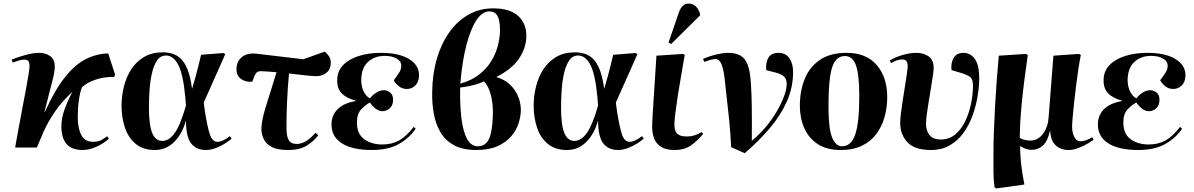

<svg xmlns="http://www.w3.org/2000/svg" viewBox="-20 -829 6712 1079"><path d="M445 14Q382 14 353.5 -20.5Q325 -55 325 -118Q325 -166 343 -215Q361 -264 387 -313Q325 -256 286 -197.5Q247 -139 224.5 -88Q202 -37 187 0H65Q73 -46 83.5 -102.5Q94 -159 105 -217Q116 -275 125.5 -325.5Q135 -376 140.5 -411Q146 -446 146 -457Q146 -478 139 -486Q132 -494 118 -494Q105 -494 86.5 -489Q68 -484 52 -477L45 -494Q85 -510 127 -521Q169 -532 199 -532Q238 -532 263 -513Q288 -494 288 -454Q288 -427 273 -369Q258 -311 230 -201L232 -200Q290 -327 347 -397.5Q404 -468 463.5 -497.5Q523 -527 588 -529L627 -409L621 -396Q597 -398 565 -393Q533 -388 500 -375Q467 -362 441 -339Q430 -313 423.5 -268Q417 -223 417 -172Q417 -108 437 -70Q457 -32 504 -32Q531 -32 548.5 -41.5Q566 -51 582 -63L592 -50Q566 -25 524.5 -5.5Q483 14 445 14Z M850 14Q784 14 742.5 -20.5Q701 -55 682 -112Q663 -169 663 -235Q663 -290 676.5 -343.5Q690 -397 718 -440Q746 -483 790 -509Q834 -535 895 -535Q921 -535 946.5 -528Q972 -521 994.5 -500.5Q1017 -480 1033.5 -439.5Q1050 -399 1059 -332H1060Q1073 -375 1081.5 -406.5Q1090 -438 1096.5 -465Q1103 -492 1110 -521L1234 -531L1246 -525Q1221 -468 1201 -423Q1181 -378 1162.5 -337Q1144 -296 1125 -253L1131 -207Q1145 -117 1159 -74.5Q1173 -32 1202 -32Q1217 -32 1236 -41Q1255 -50 1272 -64L1282 -51Q1270 -39 1246 -23.5Q1222 -8 1193 3Q1164 14 1137 14Q1084 14 1055 -22Q1026 -58 1025 -149H1024Q1004 -76 958.5 -31Q913 14 850 14ZM892 -37Q931 -37 963 -83Q995 -129 1025 -236L1021 -286Q1009 -413 981.5 -465Q954 -517 913 -517Q882 -517 863 -489.5Q844 -462 834 -418Q824 -374 820.5 -323Q817 -272 817 -224Q817 -126 835.5 -81.5Q854 -37 892 -37Z M1599 14Q1539 14 1506.5 -3.5Q1474 -21 1461.5 -48.5Q1449 -76 1449 -105Q1449 -147 1471.5 -222Q1494 -297 1534 -423Q1512 -425 1491 -426.5Q1470 -428 1449 -429Q1431 -430 1422 -421Q1413 -412 1405 -389L1398 -370Q1364 -366 1336.5 -384Q1309 -402 1309 -441Q1309 -483 1339 -508Q1369 -533 1423 -527L1685 -496L1805 -539Q1817 -530 1828 -514Q1839 -498 1839 -476Q1839 -441 1815.5 -421Q1792 -401 1758 -401Q1739 -401 1696.5 -405.5Q1654 -410 1604 -416Q1596 -326 1593 -253Q1590 -180 1590 -106Q1590 -64 1602.5 -42Q1615 -20 1648 -20Q1699 -20 1753 -83L1769 -69Q1742 -34 1702.5 -10Q1663 14 1599 14Z M2071 14Q1959 14 1900.5 -24Q1842 -62 1843 -131Q1843 -181 1877.5 -215.5Q1912 -250 1979 -261V-263Q1925 -278 1899.5 -305.5Q1874 -333 1875 -378Q1875 -429 1908 -463Q1941 -497 1996.5 -514.5Q2052 -532 2121 -532Q2223 -532 2280 -496.5Q2337 -461 2335 -402Q2333 -366 2313 -347.5Q2293 -329 2267 -329Q2239 -329 2219.5 -346Q2200 -363 2193 -378Q2216 -409 2225.5 -425Q2235 -441 2235 -460Q2235 -485 2209 -500Q2183 -515 2142 -515Q2085 -515 2048 -481Q2011 -447 2010 -380Q2010 -344 2023 -316.5Q2036 -289 2059 -276Q2075 -297 2096 -309.5Q2117 -322 2138 -322Q2156 -322 2172.5 -309Q2189 -296 2189 -268Q2189 -237 2170.5 -220.5Q2152 -204 2129 -204Q2110 -204 2091.5 -218Q2073 -232 2059 -253Q2033 -239 2009.5 -214Q1986 -189 1986 -141Q1985 -78 2026 -47.5Q2067 -17 2128 -17Q2182 -17 2222.5 -39.5Q2263 -62 2305 -116L2316 -106Q2282 -54 2222 -20Q2162 14 2071 14Z M2657 14Q2579 14 2529.5 -14Q2480 -42 2453.5 -89Q2427 -136 2417 -194.5Q2407 -253 2409 -314Q2410 -414 2435 -499Q2460 -584 2505 -647.5Q2550 -711 2612.5 -746.5Q2675 -782 2752 -782Q2846 -782 2892.5 -739Q2939 -696 2938 -625Q2937 -559 2896.5 -499.5Q2856 -440 2769 -396Q2835 -377 2871.5 -324Q2908 -271 2907 -206Q2906 -171 2893 -132.5Q2880 -94 2851 -61Q2822 -28 2774.5 -7Q2727 14 2657 14ZM2567 -359Q2628 -376 2670.5 -408.5Q2713 -441 2739 -482.5Q2765 -524 2777 -569Q2789 -614 2790 -656Q2790 -715 2775.5 -740Q2761 -765 2730 -765Q2690 -765 2657 -715Q2624 -665 2600.5 -573.5Q2577 -482 2567 -359ZM2666 -7Q2709 -7 2728.5 -49.5Q2748 -92 2750 -190Q2751 -252 2737 -300.5Q2723 -349 2700 -372Q2668 -357 2634 -349Q2600 -341 2566 -337Q2564 -241 2573 -166Q2582 -91 2604.5 -49Q2627 -7 2666 -7Z M3166 14Q3100 14 3058.5 -20.5Q3017 -55 2998 -112Q2979 -169 2979 -235Q2979 -290 2992.5 -343.5Q3006 -397 3034 -440Q3062 -483 3106 -509Q3150 -535 3211 -535Q3237 -535 3262.5 -528Q3288 -521 3310.5 -500.5Q3333 -480 3349.5 -439.5Q3366 -399 3375 -332H3376Q3389 -375 3397.5 -406.5Q3406 -438 3412.5 -465Q3419 -492 3426 -521L3550 -531L3562 -525Q3537 -468 3517 -423Q3497 -378 3478.5 -337Q3460 -296 3441 -253L3447 -207Q3461 -117 3475 -74.5Q3489 -32 3518 -32Q3533 -32 3552 -41Q3571 -50 3588 -64L3598 -51Q3586 -39 3562 -23.5Q3538 -8 3509 3Q3480 14 3453 14Q3400 14 3371 -22Q3342 -58 3341 -149H3340Q3320 -76 3274.5 -31Q3229 14 3166 14ZM3208 -37Q3247 -37 3279 -83Q3311 -129 3341 -236L3337 -286Q3325 -413 3297.5 -465Q3270 -517 3229 -517Q3198 -517 3179 -489.5Q3160 -462 3150 -418Q3140 -374 3136.5 -323Q3133 -272 3133 -224Q3133 -126 3151.5 -81.5Q3170 -37 3208 -37Z M3771 14Q3723 14 3695.5 -3.5Q3668 -21 3656.5 -50Q3645 -79 3645 -115Q3645 -140 3648.5 -197Q3652 -254 3657.5 -336Q3663 -418 3669 -516L3819 -526L3828 -520Q3819 -466 3808.5 -407.5Q3798 -349 3789.5 -294Q3781 -239 3775.5 -195Q3770 -151 3770 -126Q3770 -110 3775 -95Q3780 -80 3795 -71Q3810 -62 3842 -62Q3882 -62 3924 -87L3931 -76Q3897 -35 3861 -10.5Q3825 14 3771 14ZM3752 -582 3737 -590 3794 -756Q3812 -809 3850 -809Q3874 -809 3890.5 -793Q3907 -777 3914 -751V-742Z M4165 32 4089 -2Q4087 -41 4084.5 -76Q4082 -111 4078.5 -148Q4075 -185 4069.5 -230Q4064 -275 4058 -335Q4052 -403 4044 -437.5Q4036 -472 4025 -484.5Q4014 -497 4001 -497Q3987 -497 3968.5 -491.5Q3950 -486 3938 -481L3931 -498Q3968 -514 4006.5 -523Q4045 -532 4070 -532Q4113 -532 4140 -517.5Q4167 -503 4181.5 -465.5Q4196 -428 4200 -359Q4204 -301 4205 -220Q4206 -139 4205 -38Q4246 -71 4281.5 -113Q4317 -155 4343.5 -200Q4370 -245 4385.5 -286Q4401 -327 4401 -357Q4401 -383 4388 -397Q4375 -411 4343 -420L4286 -435Q4282 -478 4298.5 -505Q4315 -532 4355 -532Q4395 -532 4416 -502Q4437 -472 4437 -425Q4437 -336 4401 -256.5Q4365 -177 4303.5 -105.5Q4242 -34 4165 32Z M4705 14Q4627 14 4576 -19Q4525 -52 4500 -108.5Q4475 -165 4475 -235Q4475 -317 4502 -384.5Q4529 -452 4587 -492Q4645 -532 4738 -532Q4848 -532 4907 -463.5Q4966 -395 4966 -283Q4966 -226 4951.5 -173Q4937 -120 4906 -77.5Q4875 -35 4825 -10.5Q4775 14 4705 14ZM4712 -7Q4764 -7 4786.5 -74Q4809 -141 4809 -288Q4809 -411 4790 -462.5Q4771 -514 4729 -514Q4695 -514 4674.5 -487.5Q4654 -461 4645 -398.5Q4636 -336 4636 -229Q4636 -107 4656 -57Q4676 -7 4712 -7Z M5212 14Q5120 14 5079.5 -29.5Q5039 -73 5039 -137Q5039 -159 5043 -193Q5047 -227 5053.5 -267Q5060 -307 5066 -345.5Q5072 -384 5076.5 -414Q5081 -444 5081 -459Q5081 -495 5051 -495Q5021 -495 4988 -474L4980 -490Q5017 -510 5056 -521Q5095 -532 5130 -532Q5171 -532 5199 -512Q5227 -492 5227 -447Q5227 -433 5222.5 -403.5Q5218 -374 5212 -336.5Q5206 -299 5199.5 -260Q5193 -221 5188.5 -187.5Q5184 -154 5184 -133Q5184 -94 5204 -69.5Q5224 -45 5268 -45Q5315 -45 5349.5 -74.5Q5384 -104 5405.5 -150Q5427 -196 5437.5 -248.5Q5448 -301 5448 -347Q5448 -385 5429.5 -398Q5411 -411 5378 -420L5327 -435Q5323 -476 5339.5 -504Q5356 -532 5395 -532Q5417 -532 5437 -519.5Q5457 -507 5470 -476Q5483 -445 5483 -390Q5483 -341 5473.5 -285.5Q5464 -230 5444.5 -177Q5425 -124 5393.5 -81Q5362 -38 5317 -12Q5272 14 5212 14Z M5579 230 5569 224Q5563 182 5563 133Q5563 84 5563 32Q5563 -23 5565.5 -91Q5568 -159 5572 -233Q5576 -307 5581.5 -379.5Q5587 -452 5593 -516L5746 -526L5756 -520Q5732 -356 5721.5 -242.5Q5711 -129 5711 -55Q5723 -46 5740 -42.5Q5757 -39 5769 -39Q5814 -39 5842 -78Q5870 -117 5873 -170L5900 -516L6044 -526L6054 -520Q6047 -485 6040 -439.5Q6033 -394 6027 -344.5Q6021 -295 6016 -249.5Q6011 -204 6008 -168Q6005 -132 6005 -114Q6005 -86 6017 -60.5Q6029 -35 6052 -35Q6065 -35 6082.5 -40.5Q6100 -46 6118 -58L6126 -44Q6118 -37 6095 -23.5Q6072 -10 6042.5 2Q6013 14 5985 14Q5941 14 5912.5 -12.5Q5884 -39 5882 -94H5881Q5866 -31 5838.5 -9Q5811 13 5778 13Q5758 13 5740 5.5Q5722 -2 5714 -8H5713Q5713 50 5720.5 108Q5728 166 5737 208Z M6378 14Q6266 14 6207.5 -24Q6149 -62 6150 -131Q6150 -181 6184.5 -215.5Q6219 -250 6286 -261V-263Q6232 -278 6206.5 -305.5Q6181 -333 6182 -378Q6182 -429 6215 -463Q6248 -497 6303.5 -514.5Q6359 -532 6428 -532Q6530 -532 6587 -496.5Q6644 -461 6642 -402Q6640 -366 6620 -347.5Q6600 -329 6574 -329Q6546 -329 6526.5 -346Q6507 -363 6500 -378Q6523 -409 6532.5 -425Q6542 -441 6542 -460Q6542 -485 6516 -500Q6490 -515 6449 -515Q6392 -515 6355 -481Q6318 -447 6317 -380Q6317 -344 6330 -316.5Q6343 -289 6366 -276Q6382 -297 6403 -309.5Q6424 -322 6445 -322Q6463 -322 6479.5 -309Q6496 -296 6496 -268Q6496 -237 6477.5 -220.5Q6459 -204 6436 -204Q6417 -204 6398.5 -218Q6380 -232 6366 -253Q6340 -239 6316.5 -214Q6293 -189 6293 -141Q6292 -78 6333 -47.5Q6374 -17 6435 -17Q6489 -17 6529.5 -39.5Q6570 -62 6612 -116L6623 -106Q6589 -54 6529 -20Q6469 14 6378 14Z"/></svg>

Font: Literata 72pt
Style: Bold Italic
Weight: 700
Italic angle: -2°
Designer: Latin by Veronika Burian and Jose Scaglione. Greek by Irene Vlachou. Cyrillic by Vera Evstafieva
Foundry: TypeTogether
Version: Version 3.002